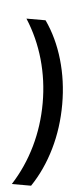

<svg xmlns="http://www.w3.org/2000/svg" viewBox="-70 -1046 523 1207"><g transform="rotate(5 191.0 -442.5)"><path d="M174.8 125H53.2Q126 11.2 164.1 -122.1Q202.1 -255.4 202.1 -399.9Q202.1 -541 164.6 -673.3Q127 -805.7 54.2 -918.9H174.8Q247.6 -815.4 286.4 -682.1Q325.2 -548.8 325.2 -401.9Q325.2 -252.9 286.4 -118.2Q247.6 16.6 174.8 125ZM186 -750ZM190.4 -1009.8Z"/></g></svg>

Font: Noto Sans Oriya UI
Style: Bold
Weight: 700
Designer: Monotype Design Team
Foundry: Monotype Imaging Inc.
Version: Version 1.01